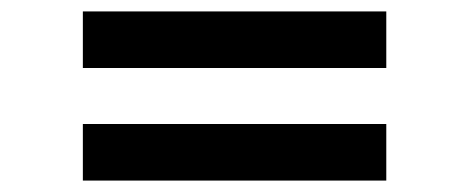

<svg xmlns="http://www.w3.org/2000/svg" viewBox="-20 -543 821 336"><path d="M125 -523H656V-424H125ZM125 -326H656V-227H125Z"/></svg>

Font: Russisch Sans
Style: Bold
Weight: 700
Designer: Michael Sharanda (font) & Cristiano Sobral (main changes)
Foundry: Michael Sharanda
Version: Version 2.00;September 8, 2020;FontCreator 13.0.0.2681 64-bi